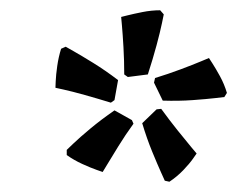

<svg xmlns="http://www.w3.org/2000/svg" viewBox="-20 -762 462 374"><path d="M108 -671Q108 -671 123 -662.5Q138 -654 161.5 -639.5Q185 -625 210 -606L203 -567L196 -562Q170 -570 145 -577Q120 -584 104 -587.5Q88 -591 88 -591Q88 -591 88.5 -603.5Q89 -616 91.5 -633.5Q94 -651 99 -667ZM110 -470Q110 -470 122.5 -482Q135 -494 156 -511.5Q177 -529 203 -547L237 -528L240 -521Q224 -499 210.5 -477Q197 -455 188.5 -441Q180 -427 180 -427Q180 -427 168.5 -431Q157 -435 140.5 -442.5Q124 -450 110 -460ZM301 -410Q301 -410 294 -425.5Q287 -441 276.5 -466.5Q266 -492 257 -522L285 -549L294 -550Q310 -528 326 -508Q342 -488 352.5 -475.5Q363 -463 363 -463Q363 -463 356 -453Q349 -443 337 -430.5Q325 -418 310 -408ZM417 -573Q417 -573 400 -571Q383 -569 355.5 -567Q328 -565 297 -566L280 -601L282 -610Q308 -618 332 -627Q356 -636 371.5 -642.5Q387 -649 387 -649Q387 -649 393.5 -639Q400 -629 408.5 -613.5Q417 -598 422 -581ZM299 -734Q299 -734 295.5 -717Q292 -700 285 -674Q278 -648 268 -617L229 -612L222 -617Q222 -644 220.5 -670Q219 -696 217.5 -712.5Q216 -729 216 -729Q216 -729 228 -732Q240 -735 257.5 -738.5Q275 -742 292 -742Z"/></svg>

Font: Alegreya SemiBold
Style: Italic
Weight: 600
Italic angle: -7°
Designer: Juan Pablo del Peral
Foundry: Huerta Tipografica
Version: Version 2.009